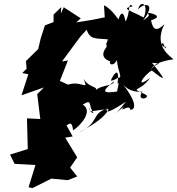

<svg xmlns="http://www.w3.org/2000/svg" viewBox="-20 -899 901 975"><path d="M355 -456 284 -488 325 -592 295 -587 388 -713 420 -748C438 -694 471 -706 528 -699C508 -636 523 -712 521 -660C494 -628 500 -600 541 -587C529 -579 552 -554 574 -594C577 -533 611 -497 572 -505C597 -511 545 -483 543 -491C553 -515 589 -574 577 -475C593 -489 564 -418 580 -435C501 -423 491 -432 560 -487C551 -452 482 -482 437 -409C508 -473 441 -437 404 -499C433 -431 396 -493 325 -469L381 -407ZM252 -825V-787L208 -770L187 -705L174 -650L112 -589L115 -550L93 -528L124 -522L89 -415L203 -455L169 -421L186 -283L198 -294L117 -298L121 -142L31 -114L54 -67L160 -61L125 52L145 56L241 8L324 16L372 -3L336 -48L372 -100L311 -200L349 -206L318 -262C330 -268 346 -289 351 -237C386 -259 456 -334 400 -368C453 -399 425 -364 455 -326C435 -320 422 -385 438 -338C424 -326 486 -344 532 -344C514 -309 470 -273 376 -224C490 -275 439 -324 527 -348C508 -318 544 -333 620 -383C549 -296 563 -322 610 -359C578 -318 640 -376 642 -341C678 -344 663 -397 604 -471C637 -431 682 -432 703 -434C665 -376 761 -404 712 -422C638 -460 684 -424 743 -504C659 -441 712 -520 751 -541C821 -486 829 -484 752 -580C825 -575 762 -580 747 -544C756 -581 833 -594 861 -598C785 -657 801 -693 811 -675C829 -633 804 -642 827 -664C801 -645 778 -706 815 -776C775 -738 757 -745 747 -796C818 -817 742 -835 732 -833C728 -823 755 -828 707 -795C778 -889 710 -886 681 -851C693 -902 738 -880 710 -810C637 -849 592 -855 654 -867C628 -895 643 -829 617 -790C608 -848 591 -834 582 -801C586 -791 550 -853 508 -872L512 -811L447 -798L367 -785L390 -806L304 -862L289 -830L291 -863Z"/></svg>

Font: Hussar Lance
Style: Italic
Weight: 700
Foundry: Cannot Into Space Fonts, PlusOne Fonts
Version: Version 2.27